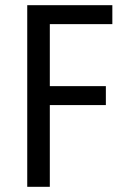

<svg xmlns="http://www.w3.org/2000/svg" viewBox="-20 -720 498 740"><path d="M172 -627V-388H388V-315H172V0H85V-700H413V-627Z"/></svg>

Font: Share
Style: Regular
Weight: 400
Designer: Ralph du Carrois
Version: Version 1.001